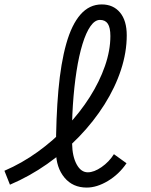

<svg xmlns="http://www.w3.org/2000/svg" viewBox="-62 -834 682 868"><path d="M330 14Q267 14 229.5 -31Q192 -76 191 -148Q191 -303 202 -426Q213 -549 237.5 -636Q262 -723 302 -768.5Q342 -814 398 -814Q450 -814 480.5 -777.5Q511 -741 511 -674Q511 -598 485 -518.5Q459 -439 410.5 -362Q362 -285 296 -216.5Q230 -148 151 -92.5Q72 -37 -17 1L-42 -62Q37 -96 108.5 -147.5Q180 -199 240 -262.5Q300 -326 344 -395.5Q388 -465 412.5 -535.5Q437 -606 437 -671Q437 -709 425.5 -726.5Q414 -744 390 -744Q367 -744 347 -715.5Q327 -687 311 -635Q295 -583 284 -512.5Q273 -442 267.5 -359Q262 -276 264 -184Q265 -127 284.5 -91Q304 -55 335 -55Q363 -55 397 -78.5Q431 -102 453 -137L510 -96Q476 -46 426 -16Q376 14 330 14Z"/></svg>

Font: Victor Mono
Style: Italic
Weight: 400
Italic angle: -12°
Monospace: yes
Designer: Rune Bjørnerås
Version: Version 1.561;gftools[0.9.30]